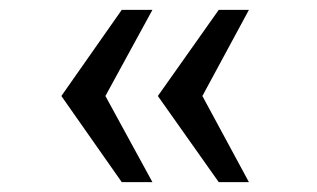

<svg xmlns="http://www.w3.org/2000/svg" viewBox="-20 -531 640 388"><path d="M422 -163 299 -337 422 -511H483L389 -337L483 -163ZM226 -163 104 -337 226 -511H288L193 -337L288 -163Z"/></svg>

Font: Chivo Mono Light
Style: Regular
Weight: 300
Monospace: yes
Designer: Hector Gatti
Foundry: Omnibus-Type
Version: Version 1.008